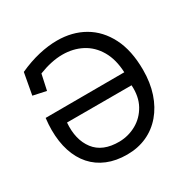

<svg xmlns="http://www.w3.org/2000/svg" viewBox="-143 -739 879 889"><g transform="rotate(-30 297.0 -295.0)"><path d="M46 -441 67 -556Q122 -581 173.5 -593Q225 -605 272 -605Q353 -605 415.5 -569Q478 -533 514 -462.5Q550 -392 550 -288Q550 -220 531.5 -164.5Q513 -109 478.5 -68.5Q444 -28 396.5 -6.5Q349 15 291 15Q232 15 186 -4Q140 -23 108.5 -58.5Q77 -94 60.5 -144.5Q44 -195 44 -259Q44 -274 45 -289Q46 -304 48 -321L469 -322Q466 -392 438 -440Q410 -488 364 -512Q318 -536 261 -536Q231 -536 199 -529Q167 -522 134 -509L116 -426ZM123 -253Q116 -164 158 -109Q200 -54 290 -55Q339 -56 381 -79.5Q423 -103 447.5 -147Q472 -191 468 -253Z"/></g></svg>

Font: Podkova VF Beta
Style: Regular
Weight: 400
Designer: Ilya Yudin
Foundry: Cyreal (www.cyreal.org)
Version: Version 2.100